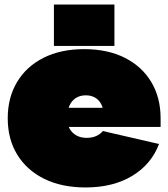

<svg xmlns="http://www.w3.org/2000/svg" viewBox="-20 -810 740 844"><path d="M356 14Q251 14 174.2 -24Q97.5 -62 55.8 -130.2Q14 -198.5 14 -290Q14 -381 55 -449.5Q96 -518 171.5 -556Q247 -594 350 -594Q453 -594 528.5 -556Q604 -518 645 -449.5Q686 -381 686 -290Q686 -280.5 686 -271.2Q686 -262 686 -252H436Q437 -262.5 437 -273.5Q437 -284.5 437 -295Q437 -326 427.2 -347.5Q417.5 -369 399.5 -380Q381.5 -391 357 -391Q332 -391 313.5 -379.2Q295 -367.5 285 -345Q275 -322.5 275 -290Q275 -264.5 285.5 -245.2Q296 -226 315.2 -215Q334.5 -204 361 -204Q385 -204 403.2 -212.2Q421.5 -220.5 432 -234L679 -177Q645.5 -88 561.5 -37Q477.5 14 356 14ZM176 -252V-336H482L476 -252ZM217 -790H483V-608H217Z"/></svg>

Font: Hepta Slab ExtraLight Black
Style: Regular
Weight: 900
Version: Version 1.102